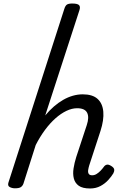

<svg xmlns="http://www.w3.org/2000/svg" viewBox="-20 -1055 691 1091"><path d="M492 16Q449 16 427.5 0.5Q406 -15 399.5 -41Q393 -67 398 -98.5Q403 -130 413 -162L473 -344Q488 -389 475 -414.5Q462 -440 418 -440Q389 -440 357.5 -425Q326 -410 295 -382.5Q264 -355 235.5 -316.5Q207 -278 183 -231L113 -11Q108 2 98 8.5Q88 15 65 15Q49 15 35.5 8Q22 1 28 -18L345 -1003Q351 -1023 360.5 -1029Q370 -1035 390 -1035Q421 -1035 429.5 -1025.5Q438 -1016 431 -996L237 -399Q261 -428 286.5 -450Q312 -472 339 -487.5Q366 -503 394 -511Q422 -519 450 -519Q506 -519 534.5 -493Q563 -467 567 -420Q571 -373 551 -311L487 -115Q483 -102 481 -89Q479 -76 484 -67.5Q489 -59 504 -59Q517 -59 529 -66.5Q541 -74 551.5 -85Q562 -96 570 -107Q576 -116 586 -119Q596 -122 612 -112Q628 -102 629 -91.5Q630 -81 624 -70Q614 -53 595.5 -32.5Q577 -12 551 2Q525 16 492 16Z"/></svg>

Font: Playwrite CO
Style: Regular
Weight: 400
Designer: Veronika Burian, José Scaglione
Foundry: TypeTogether
Version: Version 1.000